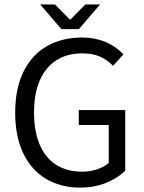

<svg xmlns="http://www.w3.org/2000/svg" viewBox="-20 -838 651 870"><path d="M539.6 -591.8 492.2 -539.6Q465.8 -567.4 432.6 -581.8Q399.4 -596.2 352.5 -596.2Q285.6 -596.2 236.6 -565.7Q187.5 -535.2 160.9 -475.1Q134.3 -415 134.3 -328.6Q134.3 -243.2 159.7 -183.1Q185.1 -123 233.9 -91.6Q282.7 -60.1 352.5 -60.1Q387.7 -60.1 419.9 -70.8Q452.1 -81.5 472.7 -99.6V-271.5H336.9V-339.4H547.4V-64Q512.7 -30.3 459.5 -9Q406.2 12.2 343.8 12.2Q256.8 12.2 190.2 -26.6Q123.5 -65.4 86.2 -141.8Q48.8 -218.3 48.8 -326.7Q48.8 -438 87.2 -514.6Q125.5 -591.3 193.8 -629.6Q262.2 -668 352.1 -668Q465.3 -668 539.6 -591.8ZM337.4 -706.1H258.3L162.1 -817.9H229L295.9 -750H299.8L366.7 -817.9H433.6Z"/></svg>

Font: Varta
Style: Regular
Weight: 400
Designer: Joana Correia, Viktoriya Grabowska, Eben Sorkin
Foundry: Sorkin Type
Version: Version 1.002; ttfautohint (v1.3) -l 8 -r 24 -G 200 -x 12 -H